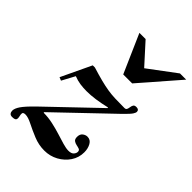

<svg xmlns="http://www.w3.org/2000/svg" viewBox="-214 -825 940 940"><g transform="rotate(45 256.0 -355.5)"><path d="M38 8Q27 8 22 1.5Q17 -5 17 -15Q17 -30 31.5 -51.5Q46 -73 86 -112L339 -354L337 -357Q299 -348 267 -343.5Q235 -339 207 -339Q184 -339 162.5 -342Q141 -345 118 -354L82 -287L65 -294L139 -450H154Q196 -437 225.5 -429.5Q255 -422 279.5 -418Q304 -414 331 -413Q358 -412 396 -412Q406 -412 409 -419Q412 -426 413 -434.5Q414 -443 418 -450Q422 -457 435 -457Q453 -457 453 -441Q453 -436 446 -424.5Q439 -413 407 -382L133 -120V-116Q165 -116 197 -109Q229 -102 257.5 -93Q286 -84 310 -77Q334 -70 350 -70Q370 -70 378.5 -79.5Q387 -89 387 -99Q387 -110 378.5 -113Q370 -116 359.5 -118Q349 -120 340.5 -126Q332 -132 332 -148Q332 -167 343.5 -176Q355 -185 368 -185Q389 -185 400 -165.5Q411 -146 411 -120Q411 -83 391 -53Q371 -23 338 -5Q305 13 266 13Q227 13 190.5 -2Q154 -17 124.5 -32Q95 -47 77 -47Q61 -47 60 -38.5Q59 -30 62 -19.5Q65 -9 62 -0.5Q59 8 38 8ZM276 -524 188 -724H231L327 -618L469 -724H512L338 -524Z"/></g></svg>

Font: Libre Bodoni
Style: Italic
Weight: 400
Italic angle: -13°
Designer: Pablo Impallari, Rodrigo Fuenzalida
Foundry: Impallari Type
Version: Version 2.005;gftools[0.9.23]